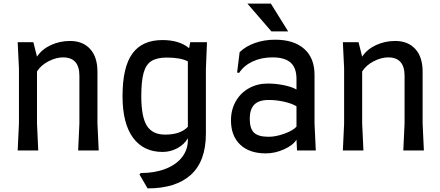

<svg xmlns="http://www.w3.org/2000/svg" viewBox="-20 -834 2441 1064"><path d="M420 -150V-414Q420 -516 329 -516Q291 -516 249 -494.5Q207 -473 185 -438V-150L192 0H78L85 -150V-455L78 -600H165L185 -520Q212 -561 261.5 -584Q311 -607 368 -607Q439 -607 479.5 -562.5Q520 -518 520 -437V-150L527 0H413Z M1127 -600 1121 -451V-94Q1121 59 1038 134.5Q955 210 798 210L753 133L760 125Q837 125 896.5 102Q956 79 988.5 37.5Q1021 -4 1021 -57V-68Q1001 -33 962.5 -12.5Q924 8 881 8Q775 8 717 -71Q659 -150 659 -301Q659 -462 713.5 -537Q768 -612 880 -612Q974 -612 1028 -567L1034 -600ZM1021 -131V-494Q980 -515 905 -515Q850 -515 819.5 -496Q789 -477 776 -431Q763 -385 763 -301Q763 -186 794 -137Q825 -88 895 -88Q980 -88 1021 -131Z M1463 -371Q1508 -371 1552.5 -362Q1597 -353 1623 -338V-397Q1623 -458 1590.5 -487Q1558 -516 1490 -516Q1429 -516 1380.5 -493.5Q1332 -471 1305 -430L1294 -432L1308 -545Q1342 -578 1393.5 -596Q1445 -614 1505 -614Q1608 -614 1665.5 -563.5Q1723 -513 1723 -419V-149L1730 0H1626L1623 -60Q1605 -30 1555 -7Q1505 16 1453 16Q1362 16 1311 -32.5Q1260 -81 1260 -167Q1260 -226 1286.5 -272.5Q1313 -319 1359.5 -345Q1406 -371 1463 -371ZM1469 -76Q1508 -76 1555.5 -93Q1603 -110 1623 -132V-245Q1599 -260 1556 -270Q1513 -280 1469 -280Q1414 -280 1389 -254Q1364 -228 1364 -176Q1364 -122 1387.5 -99Q1411 -76 1469 -76ZM1577 -660H1484L1351 -814H1481Z M2222 -150V-414Q2222 -516 2131 -516Q2093 -516 2051 -494.5Q2009 -473 1987 -438V-150L1994 0H1880L1887 -150V-455L1880 -600H1967L1987 -520Q2014 -561 2063.5 -584Q2113 -607 2170 -607Q2241 -607 2281.5 -562.5Q2322 -518 2322 -437V-150L2329 0H2215Z"/></svg>

Font: Farro
Style: Regular
Weight: 400
Designer: Aceler Chua
Foundry: Grayscale Limited
Version: Version 1.101